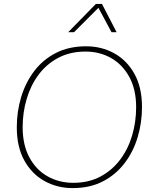

<svg xmlns="http://www.w3.org/2000/svg" viewBox="-20 -952 765 983"><path d="M502 -932 577 -787H551L484 -912L359 -787H329L471 -932ZM352 11Q273 11 208 -25Q143 -61 104.5 -130.5Q66 -200 66 -300Q66 -381 88.5 -455.5Q111 -530 155.5 -588.5Q200 -647 266.5 -681Q333 -715 421 -715Q500 -715 565 -679Q630 -643 668.5 -573.5Q707 -504 707 -404Q707 -323 684.5 -248.5Q662 -174 617 -115.5Q572 -57 506 -23Q440 11 352 11ZM355 -16Q434 -16 494 -48Q554 -80 595 -134.5Q636 -189 656.5 -258.5Q677 -328 677 -403Q677 -494 642 -558Q607 -622 548.5 -655Q490 -688 418 -688Q339 -688 278.5 -656Q218 -624 177.5 -569.5Q137 -515 116.5 -445.5Q96 -376 96 -301Q96 -210 130.5 -146Q165 -82 224 -49Q283 -16 355 -16Z"/></svg>

Font: Prodigy Sans ExtraLight
Style: Italic
Weight: 200
Italic angle: -13°
Designer: Wei Huang
Foundry: Wei Huang
Version: Version 1.003; ttfautohint (v1.8.3)